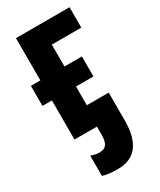

<svg xmlns="http://www.w3.org/2000/svg" viewBox="-196 -612 746 897"><g transform="rotate(-30 177.5 -163.0)"><path d="M163 221Q135 221 114.5 218.5Q94 216 80 211V102Q91 106 102.5 108.5Q114 111 124 111Q143 111 154 104Q165 97 170 82Q175 67 175 43V0H54V-211H3V-319H54V-547H343V-437H184V-319H278V-211H184V-110H302V44Q302 103 285.5 142.5Q269 182 238 201.5Q207 221 163 221Z"/></g></svg>

Font: Noto Sans Display ExtraCondensed
Style: Bold
Weight: 700
Width: 2
Designer: Monotype Design Team
Foundry: Monotype Imaging Inc.
Version: Version 2.003